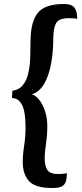

<svg xmlns="http://www.w3.org/2000/svg" viewBox="-20 -803 412 962"><path d="M217 -171Q217 -126 210.5 -83.5Q204 -41 204 -8Q204 27 217 48Q230 69 273 69Q282 69 292.5 68Q303 67 315 65Q315 94 308.5 110Q302 126 286.5 132.5Q271 139 242 139Q156 139 125 104Q94 69 94 10Q94 -28 101 -73Q108 -118 108 -168Q108 -207 102.5 -239Q97 -271 82 -291Q67 -311 40 -312L42 -348Q76 -353 95 -377Q114 -401 122 -437Q130 -473 131.5 -514.5Q133 -556 133 -595Q133 -692 168.5 -737.5Q204 -783 301 -783Q339 -783 353 -764.5Q367 -746 367 -709Q343 -712 325 -712Q275 -712 261 -687Q247 -662 247 -610Q247 -546 236.5 -486.5Q226 -427 202.5 -385Q179 -343 139 -330Q158 -326 176 -303.5Q194 -281 205.5 -246.5Q217 -212 217 -171Z"/></svg>

Font: Merienda
Style: Regular
Weight: 400
Designer: Eduardo Rodriguez Tunni
Foundry: Eduardo Rodriguez Tunni
Version: Version 2.001